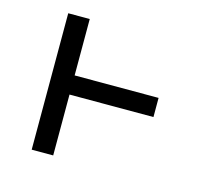

<svg xmlns="http://www.w3.org/2000/svg" viewBox="-82 -613 763 707"><g transform="rotate(15 300.0 -260.0)"><path d="M95 0V-520H177V-305H497V-232H177V0Z"/></g></svg>

Font: Iosevka Plex Etoile
Style: Regular
Weight: 400
Designer: Belleve Invis
Foundry: Belleve Invis
Version: Version 25.1.1; ttfautohint (v1.8.4)